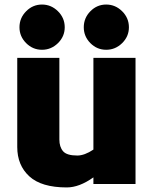

<svg xmlns="http://www.w3.org/2000/svg" viewBox="-20 -802 666 837"><path d="M64.9 -683.1Q64.9 -723.6 94 -752.9Q123 -782.2 163.1 -782.2Q203.1 -782.2 232.7 -752.9Q262.2 -723.6 262.2 -683.1Q262.2 -643.1 232.7 -614Q203.1 -585 163.1 -585Q123 -585 94 -614Q64.9 -643.1 64.9 -683.1ZM345.2 -683.1Q345.2 -723.6 374 -752.9Q402.8 -782.2 442.9 -782.2Q482.9 -782.2 512.5 -752.9Q542 -723.6 542 -683.1Q542 -643.1 512.5 -614Q482.9 -585 442.9 -585Q402.8 -585 374 -614Q345.2 -643.1 345.2 -683.1ZM387.2 -549.8H570.8V0H387.2V-28.8Q325.7 15.1 271 15.1Q160.6 15.1 107.9 -33.2Q55.2 -81.5 55.2 -161.1V-549.8H238.8V-193.8Q238.8 -161.6 254.9 -142.8Q271 -124 316.9 -124Q348.6 -124 387.2 -149.9Z"/></svg>

Font: Stilu Bold
Style: Regular
Weight: 700
Designer: Genilson Lima Santos
Foundry: Genilson Lima Santos
Version: Version 1.200;PS 001.200;hotconv 1.0.88;makeotf.lib2.5.64775